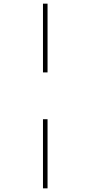

<svg xmlns="http://www.w3.org/2000/svg" viewBox="-20 -782 540 1050"><path d="M215 -386V-762H240V-386ZM215 248V-130H240V248Z"/></svg>

Font: Noto Sans Mono ExtraCondensed Thin
Style: Regular
Weight: 100
Width: 2
Designer: Monotype Design Team
Foundry: Monotype Imaging Inc.
Version: Version 2.014; ttfautohint (v1.8.4.7-5d5b)